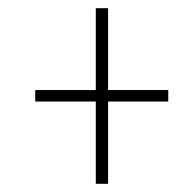

<svg xmlns="http://www.w3.org/2000/svg" viewBox="-20 -592 465 469"><path d="M214 -143V-344H66V-372H214V-572H244V-372H391V-344H244V-143Z"/></svg>

Font: Noto Serif Tamil ExtraCondensed Thin
Style: Italic
Weight: 100
Width: 2
Italic angle: -12°
Designer: Indian Type Foundry, Tom Grace, and the Monotype Design Team
Foundry: Monotype Imaging Inc.
Version: Version 2.003; ttfautohint (v1.8.4.7-5d5b)